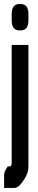

<svg xmlns="http://www.w3.org/2000/svg" viewBox="-23 -720 184 940"><path d="M116.2 -500V94.7Q116.2 127.9 96.7 156.2L83 175.8Q65.4 200.2 45.9 200.2H-2.9V136.7Q-2 123 5.9 109.4Q9.8 101.6 14.6 94.7H25.4Q34.2 94.7 34.2 75.2V-500ZM79.1 -700.2Q116.2 -700.2 116.2 -650.4V-621.1Q116.2 -571.3 79.1 -571.3H71.3Q34.2 -571.3 34.2 -621.1V-650.4Q34.2 -700.2 71.3 -700.2Z"/></svg>

Font: Vancouver Drive
Style: Bold
Weight: 700
Designer: Valery Zaveryaev
Foundry: Cyreal (www.cyreal.org)
Version: Version 1.01